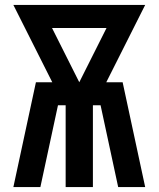

<svg xmlns="http://www.w3.org/2000/svg" viewBox="-20 -755 640 775"><path d="M34 0 125 -423H191L34 -735H566L409 -423H475L566 0H457L386 -330H355V0H245V-330H214L143 0ZM300 -423 410 -642H190Z"/></svg>

Font: Iosevka Custom Extended
Style: Bold
Weight: 700
Width: 7
Monospace: yes
Designer: Belleve Invis
Foundry: Belleve Invis
Version: Version 11.2.4; ttfautohint (v1.8.4)